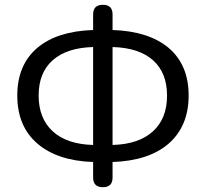

<svg xmlns="http://www.w3.org/2000/svg" viewBox="-20 -767 857 800"><path d="M409 13Q368 13 368 -27V-92Q219 -97 135.5 -169Q52 -241 52 -369Q52 -497 136 -568Q218 -637 368 -642V-694V-707Q368 -747 409 -747Q449 -747 449 -707V-642Q599 -637 682 -568Q766 -497 766 -369Q766 -241 682 -168Q599 -97 449 -92V-27Q449 13 409 13ZM368 -163V-367V-571Q258 -568 199.5 -516Q141 -464 141 -369Q141 -274 199.5 -220Q258 -166 368 -163ZM449 -163Q558 -166 617 -219.5Q676 -273 676 -368.5Q676 -464 617.5 -516Q559 -568 449 -571V-367Z"/></svg>

Font: GenSenRounded TW R
Style: Regular
Weight: 400
Version: Version 1.501;PS 1;hotconv 16.6.51;makeotf.lib2.5.65220